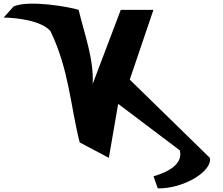

<svg xmlns="http://www.w3.org/2000/svg" viewBox="-264 -860 1217 1046"><path d="M10.9 -690.4C112.2 -480.7 119 -285.9 170.1 -84.1L329 0L379.8 -294.2L715.8 -40.7C733.6 36 650.8 77 572.4 100.7L595.5 166.2C735 169.1 894.2 73.3 879.3 0L442.9 -426.2L571.9 -806.4H394L240.9 -402.7C247.9 -537.3 196.7 -671.9 164.3 -806.4C111.9 -823.1 -107.1 -861.3 -189.6 -825L-244.1 -764.4C-174.8 -763.3 -38.4 -748.5 10.9 -690.4Z"/></svg>

Font: Hussar
Style: BdOpOblFour
Weight: 700
Foundry: Cannot Into Space Fonts
Version: Version 2.00